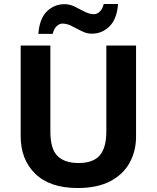

<svg xmlns="http://www.w3.org/2000/svg" viewBox="-20 -945 796 975"><path d="M670.9 -713.9V-252Q670.9 -178.2 638.4 -118.9Q606 -59.6 540.3 -24.9Q474.6 9.8 375 9.8Q233.4 9.8 159.2 -62.5Q85 -134.8 85 -253.9V-713.9H235.8V-276.9Q235.8 -188.5 272 -152.8Q308.1 -117.2 378.9 -117.2Q453.1 -117.2 486.6 -156Q520 -194.8 520 -277.8V-713.9ZM174.8 -772.9Q180.7 -851.1 218.3 -887.5Q255.9 -923.8 307.6 -923.8Q334.5 -923.8 359.9 -911.1Q385.3 -898.4 409.9 -885.7Q434.6 -873 458 -873Q472.7 -873 486.6 -886Q500.5 -898.9 506.8 -924.8H579.6Q573.7 -847.7 535.6 -810.8Q497.6 -773.9 446.8 -773.9Q420.4 -773.9 394.8 -786.9Q369.1 -799.8 344.7 -812.5Q320.3 -825.2 296.9 -825.2Q281.7 -825.2 267.8 -812.3Q253.9 -799.3 247.6 -772.9Z"/></svg>

Font: Open Sans
Style: Bold
Weight: 700
Designer: Monotype Design Team
Foundry: Monotype Imaging Inc.
Version: Version 3.000; ttfautohint (v1.8.4)